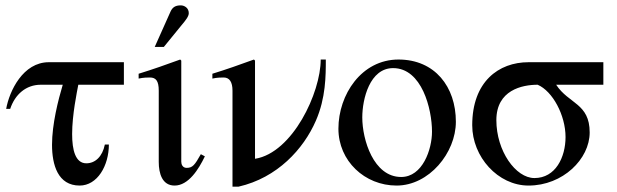

<svg xmlns="http://www.w3.org/2000/svg" viewBox="-20 -682 2300 716"><path d="M442 -366V-450H162C66 -450 15 -343 3 -276H18C36 -330 77 -366 132 -366H214C197 -309 174 -219 174 -142C174 -67 196 10 277 10C343 10 386 -64 386 -143H371C362 -98 335 -73 302 -73C261 -73 249 -123 249 -182C249 -254 267 -339 272 -366Z M557 -507H591L657 -588C673 -607 684 -621 684 -633C684 -653 667 -662 654 -662C633 -662 623 -654 616 -639ZM729 -107C706 -66 698 -56 676 -56C661 -56 656 -69 656 -79V-456L652 -460C600 -441 549 -423 497 -407V-389C516 -393 530 -393 539 -393C561 -393 572 -381 572 -344V-78C572 -35 585 10 631 10C683 10 721 -51 744 -99Z M1176 -460C1176 -336 1071 -113 932 -90H931V-456L927 -460C875 -441 824 -423 772 -407V-389C789 -393 807 -393 814 -393C836 -393 847 -376 847 -344V14H870C1014 -19 1112 -126 1158 -232C1195 -317 1195 -399 1195 -460Z M1680 -228C1680 -358 1602 -460 1466 -460C1328 -460 1242 -329 1242 -202C1242 -82 1340 10 1459 10C1580 10 1680 -112 1680 -228ZM1591 -191C1591 -125 1556 -22 1476 -22C1373 -22 1331 -161 1331 -244C1331 -313 1359 -428 1446 -428C1553 -428 1591 -276 1591 -191Z M2230 -366V-450H1951C1839 -450 1741 -377 1741 -215C1741 -97 1837 10 1951 10C2079 10 2179 -89 2179 -188C2179 -297 2101 -294 2054 -366ZM2089 -171C2089 -96 2052 -18 1973 -18C1903 -18 1831 -119 1831 -234C1831 -346 1927 -366 1985 -366C2041 -342 2089 -252 2089 -171Z"/></svg>

Font: STIXGeneral
Style: Regular
Weight: 400
Designer: MicroPress Inc., with final additions and corrections provided by Coen Hoffman, Elsevier (retired)
Version: Version 1.1.0